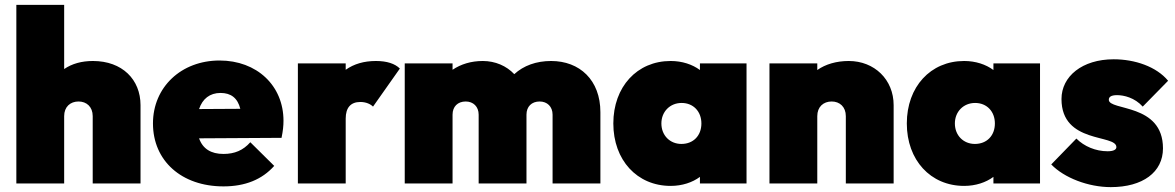

<svg xmlns="http://www.w3.org/2000/svg" viewBox="-20 -752 4815 787"><path d="M360 -276V0H556V-321C556 -426 481 -502 361 -502C315 -502 275 -491 243 -469V-732H47V0H243V-276C243 -314 268 -336 302 -336C335 -336 360 -314 360 -276Z M896 12C985 12 1054 -16 1104 -72L1006 -169C977 -136 942 -121 896 -121C845 -121 811 -142 796 -185L1134 -187C1140 -216 1142 -237 1142 -257C1142 -401 1033 -504 880 -504C723 -504 607 -395 607 -246C607 -93 724 12 896 12ZM796 -305C810 -347 840 -371 884 -371C927 -371 954 -350 965 -306Z M1201 0H1397V-266C1397 -310 1417 -334 1457 -334C1481 -334 1499 -325 1509 -315L1619 -471C1599 -491 1566 -502 1521 -502C1472 -502 1431 -490 1397 -466V-492H1201Z M1639 0H1835V-282C1835 -315 1856 -336 1889 -336C1920 -336 1942 -315 1942 -282V0H2138V-282C2138 -315 2159 -336 2192 -336C2223 -336 2245 -315 2245 -282V0H2441V-292C2441 -424 2356 -502 2239 -502C2178 -502 2126 -483 2088 -448C2056 -482 2010 -502 1959 -502C1911 -502 1869 -489 1835 -466V-492H1639Z M2729 10C2776 10 2818 -4 2849 -27V0H3040V-492H2849V-465C2818 -488 2776 -502 2729 -502C2591 -502 2494 -396 2494 -246C2494 -96 2591 10 2729 10ZM2691 -246C2691 -294 2726 -330 2774 -330C2822 -330 2855 -295 2855 -246C2855 -196 2822 -162 2773 -162C2726 -162 2691 -197 2691 -246Z M3447 -276V0H3643V-321C3643 -426 3564 -502 3459 -502C3409 -502 3364 -489 3330 -465V-492H3134V0H3330V-276C3330 -314 3355 -336 3389 -336C3422 -336 3447 -314 3447 -276Z M3932 10C3979 10 4021 -4 4052 -27V0H4243V-492H4052V-465C4021 -488 3979 -502 3932 -502C3794 -502 3697 -396 3697 -246C3697 -96 3794 10 3932 10ZM3894 -246C3894 -294 3929 -330 3977 -330C4025 -330 4058 -295 4058 -246C4058 -196 4025 -162 3976 -162C3929 -162 3894 -197 3894 -246Z M4533 15C4664 15 4747 -46 4747 -144C4747 -330 4525 -297 4525 -343C4525 -354 4533 -362 4559 -362C4586 -362 4631 -352 4664 -315L4768 -421C4720 -479 4632 -509 4545 -509C4416 -509 4331 -439 4331 -346C4331 -161 4556 -203 4556 -149C4556 -138 4543 -132 4520 -132C4471 -132 4424 -152 4392 -184L4289 -78C4342 -23 4441 15 4533 15Z"/></svg>

Font: MV Cash Black
Style: Regular
Weight: 900
Designer: Rodrigo Fuenzalida
Foundry: fragTYPE
Version: Version 1.100;Glyphs 3.1.2 (3151)